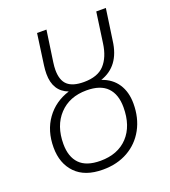

<svg xmlns="http://www.w3.org/2000/svg" viewBox="-129 -778 781 884"><g transform="rotate(-20 262.0 -336.5)"><path d="M358 -380Q408 -363 434 -323.5Q460 -284 460 -227Q460 -157 430.5 -103Q401 -49 348 -19Q295 11 225 11Q137 11 91 -36.5Q45 -84 45 -162Q45 -244 86.5 -301.5Q128 -359 199 -381Q130 -407 130 -492Q130 -511 133 -533L154 -684H200L178 -532Q175 -511 175 -495Q175 -444 200.5 -421Q226 -398 280 -398Q348 -398 381 -434Q414 -470 423 -535L444 -684H491L469 -531Q454 -412 358 -380ZM277 -358Q193 -358 143 -304.5Q93 -251 93 -162Q93 -99 126 -65Q159 -31 228 -31Q313 -31 362 -83Q411 -135 411 -227Q411 -290 378 -324Q345 -358 277 -358Z"/></g></svg>

Font: Fira Sans Extra Condensed ExtraLight
Style: Italic
Weight: 275
Width: 3
Italic angle: -8°
Designer: Carrois Corporate & Edenspiekermann AG
Foundry: Carrois Corporate GbR & Edenspiekermann AG
Version: Version 4.203